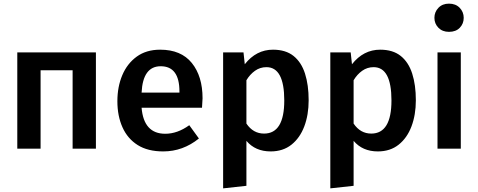

<svg xmlns="http://www.w3.org/2000/svg" viewBox="-20 -817 2627 1055"><path d="M507 0H379V-431H203V0H75V-529H507Z M877 15Q792 15 736.5 -20Q681 -55 653 -117.5Q625 -180 625 -261Q625 -340 652 -404Q679 -468 731.5 -506Q784 -544 860 -544Q975 -544 1034 -471Q1093 -398 1093 -277L1090 -225H758Q770 -82 888 -82Q955 -82 1020 -129L1073 -56Q985 15 877 15ZM966 -308V-314Q966 -453 863 -453Q765 -453 758 -308Z M1206 218V-529H1318L1325 -464Q1388 -544 1480 -544Q1550 -544 1593 -509.5Q1636 -475 1656 -412.5Q1676 -350 1676 -266Q1676 -186 1652 -122.5Q1628 -59 1581.5 -22Q1535 15 1467 15Q1383 15 1334 -43V204ZM1431 -83Q1542 -83 1542 -265Q1542 -448 1444 -448Q1409 -448 1381 -428Q1353 -408 1334 -376V-138Q1371 -83 1431 -83Z M1795 218V-529H1907L1914 -464Q1977 -544 2069 -544Q2139 -544 2182 -509.5Q2225 -475 2245 -412.5Q2265 -350 2265 -266Q2265 -186 2241 -122.5Q2217 -59 2170.5 -22Q2124 15 2056 15Q1972 15 1923 -43V204ZM2020 -83Q2131 -83 2131 -265Q2131 -448 2033 -448Q1998 -448 1970 -428Q1942 -408 1923 -376V-138Q1960 -83 2020 -83Z M2447 -642Q2411 -642 2389 -664.5Q2367 -687 2367 -719Q2367 -751 2389 -774Q2411 -797 2447 -797Q2484 -797 2506 -774Q2528 -751 2528 -719Q2528 -687 2506.5 -664.5Q2485 -642 2447 -642ZM2512 0H2384V-529H2512Z"/></svg>

Font: Trujillo Medium
Style: Regular
Weight: 500
Designer: Fira Sans original fonts by bBox Type GmbH, Carrois Corporate GbR, & Edenspiekermann AG / Changes by Cristiano Sobral
Foundry: Fira Sans original fonts by bBox Type GmbH, Carrois Corporate GbR, & Edenspiekermann AG / Changes by Cristiano Sobral
Version: Version 4.301;October 17, 2021;FontCreator 14.0.0.2814 64-bi